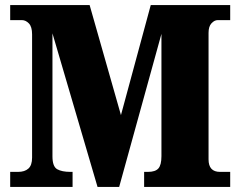

<svg xmlns="http://www.w3.org/2000/svg" viewBox="-20 -734 943 754"><path d="M20 0V-59H51Q77 -59 91.5 -72Q106 -85 106 -115V-599Q106 -629 93.5 -642Q81 -655 66 -655H20V-714H332L455 -282L572 -714H884V-655H835Q822 -655 810.5 -642.5Q799 -630 799 -605V-108Q799 -59 844 -59H884V0H546V-59H561Q590 -59 602 -72.5Q614 -86 614 -121V-601L448 0H363L186 -603V-120Q186 -80 204.5 -69.5Q223 -59 257 -59H265V0Z"/></svg>

Font: Noto Serif Lao SemiCondensed Black
Style: Regular
Weight: 900
Width: 4
Designer: Monotype Design Team
Foundry: Monotype Imaging Inc.
Version: Version 2.003; ttfautohint (v1.8.4.7-5d5b)